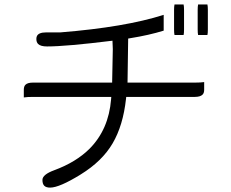

<svg xmlns="http://www.w3.org/2000/svg" viewBox="-20 -794 1040 866"><path d="M808.1 -636.2Q810.1 -643.6 810.1 -661.1V-749Q810.1 -765.6 808.1 -773.9H767.1Q765.1 -764.6 765.1 -749V-661.1Q765.1 -644.5 767.1 -636.2ZM915.5 -636.2Q917.5 -643.6 917.5 -661.1V-749Q917.5 -765.6 915.5 -773.9H873.5Q871.6 -764.6 871.6 -749V-661.1Q871.6 -644.5 873.5 -636.2ZM252.4 -647.9H188.5Q152.8 -647.9 146 -629.9Q144 -625 144 -618.2Q144 -603.5 151.9 -595.7Q163.1 -584.5 192.4 -584.5Q277.8 -584.5 487.3 -610.4L488.8 -572.3L485.8 -421.4H127.9Q104.5 -421.4 94.7 -411.6Q87.4 -404.3 87.4 -389.2V-354.5Q102.5 -356.9 127.9 -356.9H481.9L481 -345.7Q470.2 -210 383.8 -123Q322.8 -62.5 225.1 -26.4Q171.4 -6.8 171.4 17.6Q171.4 35.6 179.7 43.9Q188 52.2 206.1 52.2Q248 52.2 344.2 -7.3Q440.9 -66.9 488 -147.5Q535.2 -228 548.3 -347.7L549.3 -356.9H858.4Q883.3 -356.9 893.6 -367.2Q900.9 -374.5 900.9 -389.2V-423.8Q885.3 -421.4 858.4 -421.4H555.2L558.1 -620.1L566.9 -621.6Q652.3 -635.3 718.3 -655.8V-727.1Q544.4 -671.4 252.4 -647.9Z"/></svg>

Font: YuPearl-ExtraLight
Style: ExtraLight
Weight: 200
Designer: Max Yao
Foundry: Max-Everyday
Version: Version 1.011; ttfautohint (v1.8.3)